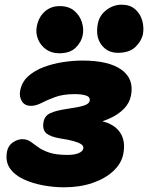

<svg xmlns="http://www.w3.org/2000/svg" viewBox="-20 -788 631 818"><path d="M253 10Q209 10 163 1.5Q117 -7 79 -25Q41 -43 21.5 -72Q2 -101 10 -143Q15 -168 35 -181.5Q55 -195 75 -195Q95 -195 109.5 -185Q124 -175 142 -161.5Q160 -148 189.5 -138Q219 -128 268 -128Q297 -128 315 -135.5Q333 -143 335 -156Q337 -166 326 -173.5Q315 -181 293 -187Q271 -193 238 -198Q194 -205 176.5 -221Q159 -237 166 -271Q171 -295 194.5 -306Q218 -317 265 -324Q314 -331 336.5 -338Q359 -345 362 -358Q365 -375 346.5 -381Q328 -387 298 -387Q249 -387 215 -374.5Q181 -362 157 -349.5Q133 -337 112 -337Q85 -337 73 -357Q61 -377 66 -402Q73 -439 100.5 -463.5Q128 -488 167 -502.5Q206 -517 249 -523.5Q292 -530 331 -530Q443 -530 497.5 -491Q552 -452 538 -381Q532 -349 508 -324.5Q484 -300 447.5 -283.5Q411 -267 366 -257V-278Q418 -276 452 -258Q486 -240 500 -208Q514 -176 505 -131Q497 -91 462.5 -59Q428 -27 374 -8.5Q320 10 253 10ZM482 -563Q437 -563 411.5 -598Q386 -633 397 -688Q404 -723 433.5 -745.5Q463 -768 498 -768Q534 -768 556 -748.5Q578 -729 586 -700Q594 -671 589 -643Q583 -613 557 -588Q531 -563 482 -563ZM232 -561Q200 -561 176.5 -577.5Q153 -594 142 -621Q131 -648 137 -677Q145 -716 171 -739Q197 -762 234 -762Q273 -762 296.5 -742Q320 -722 329 -693Q338 -664 332 -636Q326 -608 302 -584.5Q278 -561 232 -561Z"/></svg>

Font: Shantell Sans ExtraBold
Style: Italic
Weight: 800
Italic angle: -11°
Designer: Stephen Nixon, Anya Danilova, Shantell Martin
Foundry: Arrow Type
Version: Version 1.011;[c5ecc13dd]